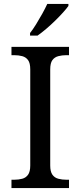

<svg xmlns="http://www.w3.org/2000/svg" viewBox="-20 -951 407 971"><path d="M38 0V-42H51Q74 -42 92.5 -47Q111 -52 122 -67.5Q133 -83 133 -114V-600Q133 -632 122 -647Q111 -662 92.5 -667Q74 -672 51 -672H38V-714H329V-672H316Q294 -672 275 -667Q256 -662 245 -647Q234 -632 234 -600V-114Q234 -83 245 -67.5Q256 -52 275 -47Q294 -42 316 -42H329V0ZM132 -784Q147 -803 163 -829Q179 -855 194 -882Q209 -909 219 -931H326V-921Q317 -908 299 -888Q281 -868 258.5 -846Q236 -824 213 -804.5Q190 -785 170 -771H132Z"/></svg>

Font: Noto Serif Armenian
Style: Regular
Weight: 400
Designer: Monotype Design Team
Foundry: Monotype Imaging Inc.
Version: Version 2.007